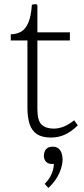

<svg xmlns="http://www.w3.org/2000/svg" viewBox="-20 -663 412 945"><path d="M231 14Q187 14 161.5 -3Q136 -20 125.5 -53Q115 -86 115 -134V-464H33V-494Q63 -495 84.5 -507.5Q106 -520 119.5 -551.5Q133 -583 137 -640L157 -643L164 -638V-504H324V-464H164V-127Q164 -68 185.5 -49Q207 -30 244 -30Q269 -30 294 -40Q319 -50 345 -71L363 -46Q330 -14 298.5 0Q267 14 231 14ZM218 262 200 242Q217 225 226.5 208Q236 191 240.5 175Q245 159 245 144H235Q217 144 206.5 133Q196 122 196 103Q196 91 200.5 81Q205 71 214.5 65Q224 59 239 59Q258 59 268.5 68.5Q279 78 283.5 92Q288 106 288 122Q288 144 279.5 169.5Q271 195 255.5 218.5Q240 242 218 262Z"/></svg>

Font: Literata 18pt ExtraLight
Style: Regular
Weight: 250
Designer: Latin by Veronika Burian and Jose Scaglione. Greek by Irene Vlachou. Cyrillic by Vera Evstafieva.
Foundry: TypeTogether
Version: Version 3.103;gftools[0.9.29]